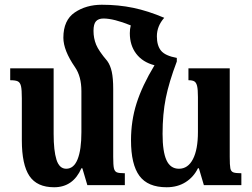

<svg xmlns="http://www.w3.org/2000/svg" viewBox="-20 -780 1062 809"><path d="M997 -50V0H839L818 -71H814Q796 -34 762 -12.5Q728 9 682 9Q603 9 567.5 -39Q532 -87 532 -189Q532 -271 555.5 -345Q579 -419 631 -505Q581 -518 554 -553.5Q527 -589 527 -640Q527 -658 531 -673Q459 -702 416 -702Q395 -702 384.5 -690.5Q374 -679 374 -650Q374 -619 385 -592Q396 -565 432 -523Q445 -505 451 -477.5Q457 -450 457 -405V-119Q457 -84 460 -71Q463 -58 472 -54Q481 -50 506 -50V0H348L327 -71H323Q288 9 208 9Q136 9 104 -38.5Q72 -86 72 -189V-366Q72 -402 68.5 -417Q65 -432 55.5 -437Q46 -442 23 -442V-492H206V-216Q206 -145 218 -107Q230 -69 259 -69Q291 -69 307 -109Q323 -149 323 -223V-396Q323 -458 296 -497Q247 -568 247 -621Q247 -695 295 -727.5Q343 -760 409 -760Q479 -760 541.5 -747Q604 -734 672 -705Q641 -670 641 -627Q641 -588 658.5 -566.5Q676 -545 725 -536V-521Q692 -434 678.5 -366.5Q665 -299 665 -216Q665 -141 681.5 -105Q698 -69 734 -69Q772 -69 793 -109.5Q814 -150 814 -224V-371Q814 -403 810.5 -417.5Q807 -432 799 -437Q791 -442 774 -442V-492H948V-119Q948 -84 950.5 -71Q953 -58 962.5 -54Q972 -50 997 -50Z"/></svg>

Font: Noto Serif Armenian SmBold Cond
Style: Regular
Weight: 600
Width: 3
Designer: Monotype Design team
Foundry: Monotype Imaging Inc.
Version: Version 1.000